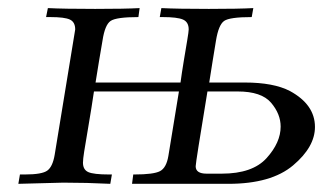

<svg xmlns="http://www.w3.org/2000/svg" viewBox="-20 -450 804 470"><path d="M24.9 0 28.8 -22.9Q28.8 -22.9 41 -22.9Q83 -22.9 95.9 -32.5Q108.9 -42 113.8 -70.8Q163.6 -372.6 164.1 -377.9Q164.1 -396 151.1 -402.1Q138.2 -408.2 103 -408.2H92.8L97.2 -430.2Q136.2 -428.2 212.9 -428.2Q286.1 -428.2 321.8 -430.2L318.8 -408.2Q264.6 -408.2 250.7 -398.7Q236.8 -389.2 231 -351.1Q228 -335 222.4 -300.5Q216.8 -266.1 213.9 -248H421.9Q424.8 -270 429.9 -301Q435.1 -332 438.5 -352.5Q441.9 -373 441.9 -377.9Q441.9 -396 428 -402.1Q414.1 -408.2 377.9 -408.2H371.1L375 -430.2Q414.1 -428.2 491.2 -428.2Q564.5 -428.2 600.1 -430.2L596.2 -408.2Q542 -408.2 528.6 -398.7Q515.1 -389.2 508.8 -351.1Q505.9 -335 500.5 -300.5Q495.1 -266.1 492.2 -248H579.1Q649.9 -248 689.9 -227.1Q751 -193.8 751 -139.2Q751 -90.3 697.5 -45.2Q644 0 539.1 0H303.2L306.2 -22.9H309.1Q356 -22.9 371.6 -31Q387.2 -39.1 392.1 -67.9Q417 -217.8 418 -226.1H210Q204.1 -186 196.5 -141.6Q189 -97.2 186 -78.6Q183.1 -60.1 183.1 -51.8Q183.1 -34.7 196 -28.8Q209 -22.9 247.1 -22.9H253.9L250 0Q192.9 -2.9 134.8 -2.9Q124 -2.9 24.9 0ZM459 -43Q459 -24.9 485.8 -24.9H522.9Q598.1 -24.9 632.6 -63Q667 -101.1 667 -140.1Q667 -170.9 643.6 -198.5Q620.1 -226.1 562 -226.1H487.8Q459 -51.8 459 -43Z"/></svg>

Font: CMU Serif Extra
Style: RomanSlanted
Weight: 500
Italic angle: -9.46001°
Version: Version 0.7.0